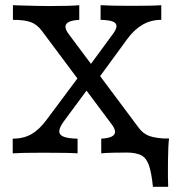

<svg xmlns="http://www.w3.org/2000/svg" viewBox="-20 -591 688 740"><path d="M409.7 -112.9 140.3 -473.4Q122.6 -496.8 98.8 -505.6Q75 -514.5 29.8 -514.5V-571Q40.3 -571 50 -570.2Q134.7 -567.7 166.9 -567.7Q255.6 -567.7 285.5 -571V-514.5Q258.9 -512.9 245.6 -506.5Q232.3 -500 232.3 -487.9Q232.3 -475.8 246 -458.1L515.3 -97.6Q531.5 -75.8 555.6 -66.9Q579.8 -58.1 625.8 -56.5V0Q616.1 -0.8 605.6 -0.8Q521 -3.2 488.7 -3.2Q400 -3.2 370.2 0V-56.5Q396.8 -58.1 410.1 -64.5Q423.4 -71 423.4 -83.1Q423.4 -95.2 409.7 -112.9ZM160.5 -130.6 293.5 -308.9 333.9 -269.4 226.6 -124.2Q208.9 -100 208.5 -85.5Q208.1 -71 225.4 -64.1Q242.7 -57.3 279 -56.5V0Q246.8 -2.4 146 -2.4Q60.5 -2.4 29 0V-56.5Q70.2 -56.5 100.8 -73.8Q131.5 -91.1 160.5 -130.6ZM306.5 -312.1 413.7 -458.1Q429 -478.2 429 -490.3Q429 -502.4 414.5 -508.1Q400 -513.7 367.7 -514.5V-571Q411.3 -568.5 484.7 -568.5Q570.2 -568.5 601.6 -571V-514.5Q562.1 -514.5 529.8 -496Q497.6 -477.4 470.2 -440.3L352.4 -279ZM469.4 -3.2 550 -57.3H631.5Q628.2 -33.9 627.4 30.2Q626.6 94.4 628.2 129H569.4Q563.7 73.4 554 46Q544.4 18.5 525.4 8.1Q506.5 -2.4 469.4 -3.2Z"/></svg>

Font: Playfair Micro SmCond SmLight
Style: Regular
Weight: 360
Width: 4
Designer: Claus Eggers Sørensen
Foundry: Claus Eggers Sørensen
Version: Version 2.100;Glyphs 3.2 (3219)